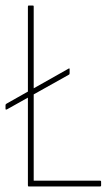

<svg xmlns="http://www.w3.org/2000/svg" viewBox="-21 -675 406 695"><path d="M4 -279Q-1 -277 -1 -281V-294Q-1 -298 3 -300L228 -427Q230 -428 230.5 -427Q231 -426 231 -424V-410Q231 -406 229 -405ZM83 0Q80 0 80 -4V-651Q80 -655 83 -655H97Q99 -655 100 -654.5Q101 -654 101 -651V-21H341Q345 -21 345 -17V-4Q345 0 341 0Z"/></svg>

Font: Sofia Sans Condensed Thin
Style: Regular
Weight: 250
Version: Version 4.100